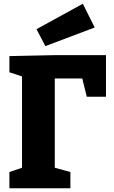

<svg xmlns="http://www.w3.org/2000/svg" viewBox="-20 -1000 604 1020"><path d="M30 0V-86L97 -109V-594L30 -616V-702L267 -707H543V-486H441L417 -583H271V-109L354 -86V0ZM221 -755 174 -845 420 -980 483 -854Z"/></svg>

Font: Bitter ExtraBold
Style: Regular
Weight: 800
Designer: Sol Matas, and Bitter project Authors
Foundry: Sol Matas
Version: Version 2.001